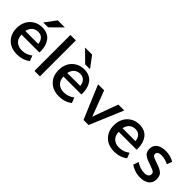

<svg xmlns="http://www.w3.org/2000/svg" viewBox="147 -1718 2710 2710"><g transform="rotate(45 1501.5 -363.5)"><path d="M147.9 -306.6H406.7Q400.4 -365.7 369.1 -397Q337.9 -428.2 288.1 -428.2Q232.4 -428.2 195.8 -396.2Q159.2 -364.3 147.9 -306.6ZM297.9 11.2Q174.8 11.2 103 -60.5Q31.2 -132.3 31.2 -250Q31.2 -323.2 61 -382.3Q90.8 -441.4 148.9 -477.5Q207 -513.7 283.2 -513.7Q339.4 -513.7 382.3 -493.9Q425.3 -474.1 451.7 -438.5Q478 -403.3 491.2 -357.4Q504.4 -311.5 504.4 -255.4Q504.4 -250 503.7 -244.6Q502.9 -239.3 502 -232.9H145.5Q148.4 -155.8 191.9 -116.7Q235.4 -77.6 306.2 -77.6Q392.1 -77.6 463.4 -132.3L494.1 -52.2Q410.2 11.2 297.9 11.2ZM242.2 -571.3 366.2 -737.3H506.8L339.8 -571.3Z M637.7 0V-717.3H746.6V0Z M1078.1 -571.3 909.7 -737.8H1050.3L1175.3 -571.3ZM985.8 -306.6H1244.6Q1238.3 -365.7 1207 -397Q1175.8 -428.2 1126 -428.2Q1070.3 -428.2 1033.7 -396.2Q997.1 -364.3 985.8 -306.6ZM1135.7 11.2Q1012.7 11.2 940.9 -60.5Q869.1 -132.3 869.1 -250Q869.1 -323.2 898.9 -382.3Q928.7 -441.4 986.8 -477.5Q1044.9 -513.7 1121.1 -513.7Q1177.2 -513.7 1220.2 -493.9Q1263.2 -474.1 1289.6 -438.5Q1315.9 -403.3 1329.1 -357.4Q1342.3 -311.5 1342.3 -255.4Q1342.3 -250 1341.6 -244.6Q1340.8 -239.3 1339.8 -232.9H983.4Q986.3 -155.8 1029.8 -116.7Q1073.2 -77.6 1144 -77.6Q1230 -77.6 1301.3 -132.3L1332 -52.2Q1248 11.2 1135.7 11.2Z M1616.7 0 1405.8 -501H1526.9L1671.9 -118.7Q1681.6 -147.5 1692.6 -177.2Q1703.6 -207 1714.8 -239.3L1766.6 -380.9L1811 -501H1928.7L1717.8 0Z M2088.4 -306.6H2347.2Q2340.8 -365.7 2309.6 -397Q2278.3 -428.2 2228.5 -428.2Q2172.9 -428.2 2136.2 -396.2Q2099.6 -364.3 2088.4 -306.6ZM2238.3 11.2Q2115.2 11.2 2043.5 -60.5Q1971.7 -132.3 1971.7 -250Q1971.7 -323.2 2001.5 -382.3Q2031.2 -441.4 2089.4 -477.5Q2147.5 -513.7 2223.6 -513.7Q2279.8 -513.7 2322.8 -493.9Q2365.7 -474.1 2392.1 -438.5Q2418.5 -403.3 2431.6 -357.4Q2444.8 -311.5 2444.8 -255.4Q2444.8 -250 2444.1 -244.6Q2443.4 -239.3 2442.4 -232.9H2085.9Q2088.9 -155.8 2132.3 -116.7Q2175.8 -77.6 2246.6 -77.6Q2332.5 -77.6 2403.8 -132.3L2434.6 -52.2Q2350.6 11.2 2238.3 11.2Z M2759.8 11.2Q2694.3 11.2 2641.6 -7.8Q2587.9 -27.3 2558.6 -50.8L2586.9 -130.9Q2616.7 -108.4 2662.1 -92.3Q2707.5 -76.2 2751 -76.2Q2837.9 -76.2 2837.9 -140.1Q2837.9 -164.6 2819.8 -177.7Q2801.3 -191.9 2743.2 -211.4L2696.3 -227.5Q2679.7 -233.4 2666.5 -238.5Q2653.3 -243.7 2642.1 -249Q2630.9 -254.4 2621.1 -260.7Q2611.3 -267.1 2601.1 -275.4Q2580.6 -291.5 2571.3 -314.9Q2562 -338.4 2562 -370.6Q2562 -408.7 2577.4 -435.8Q2592.8 -462.9 2618.4 -480Q2644 -497.1 2676.8 -504.9Q2709.5 -512.7 2744.6 -512.7Q2795.9 -512.7 2841.6 -500Q2887.2 -487.3 2919.4 -466.3L2890.1 -390.1Q2864.7 -403.8 2826.2 -415Q2788.1 -426.3 2755.4 -426.3Q2668.9 -426.3 2668.9 -374.5Q2668.9 -351.1 2684.1 -339.4Q2699.7 -327.6 2752 -309.1Q2752.9 -308.6 2758.8 -306.6Q2764.6 -304.7 2775.9 -300.8L2801.3 -292Q2815.4 -287.1 2826.9 -282.5Q2838.4 -277.8 2847.7 -273.9Q2865.2 -266.1 2884.8 -253.4Q2898.4 -244.1 2908.7 -233.4Q2918.9 -222.7 2925.5 -209.2Q2932.1 -195.8 2935.5 -179Q2939 -162.1 2939.9 -140.6Q2939.9 -99.1 2924.1 -68.8Q2908.2 -38.6 2881.3 -21.5Q2828.1 11.2 2759.8 11.2Z"/></g></svg>

Font: Ride Light
Style: Bold
Weight: 600
Version: Version 3.000